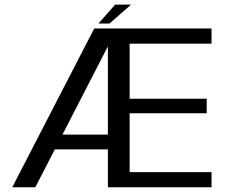

<svg xmlns="http://www.w3.org/2000/svg" viewBox="-20 -796 974 816"><path d="M32 0H130L213 -161H438.5V0H879V-64.5H531V-314.5H858.5V-376.5H531V-610.5H879V-675H380.5ZM245.5 -224 438.5 -599V-224ZM398.5 -696H445.5L537 -776.5H469.5Z"/></svg>

Font: Anybody
Style: Regular
Weight: 400
Designer: Tyler Finck
Foundry: Etcetera Type Company
Version: Version 1.110